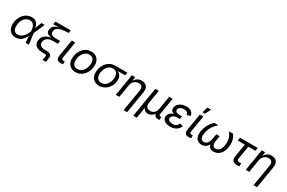

<svg xmlns="http://www.w3.org/2000/svg" viewBox="174 -2376 6261 4195"><g transform="rotate(30 3304.5 -278.5)"><path d="M246.6 11.7Q175.8 11.7 127 -24.7Q78.1 -61 57.4 -125Q36.6 -189 50.3 -271Q64.5 -355 105.2 -418.2Q146 -481.4 205.8 -517.1Q265.6 -552.7 336.9 -552.7Q393.1 -552.7 428.7 -532.2Q464.4 -511.7 484.1 -479.2Q503.9 -446.8 511.5 -410.4Q519 -374 519.5 -342.3H551.3L543 -274.4L580.1 0H497.1L475.6 -274.4Q473.6 -300.3 468.3 -334.2Q462.9 -368.2 449 -400.1Q435.1 -432.1 407.5 -453.1Q379.9 -474.1 333.5 -474.1Q285.2 -474.1 244.9 -449.2Q204.6 -424.3 177 -378.4Q149.4 -332.5 139.2 -269Q129.4 -207.5 139.4 -162.1Q149.4 -116.7 178.5 -91.8Q207.5 -66.9 253.9 -66.9Q299.3 -66.9 335.7 -88.4Q372.1 -109.9 399.7 -142.3Q427.2 -174.8 446 -209.7Q464.8 -244.6 475.1 -271.5L579.6 -545.9H662.6L542.5 -271.5L528.8 -206.5H502Q488.8 -174.8 468.3 -137.2Q447.8 -99.6 417.5 -65.7Q387.2 -31.7 345.2 -10Q303.2 11.7 246.6 11.7Z M1004.4 140.1 1020.5 45.9Q1023.4 28.3 1019.8 18.3Q1016.1 8.3 1004.6 4.2Q993.2 0 971.7 0H918.9Q843.3 0 792.5 -23.2Q741.7 -46.4 719.7 -89.8Q697.8 -133.3 707.5 -193.4Q717.8 -253.9 750.7 -291.3Q783.7 -328.6 829.1 -348.4Q874.5 -368.2 922.4 -375.2Q970.2 -382.3 1010.3 -382.3L1008.3 -372.1Q968.3 -372.1 927.7 -377Q887.2 -381.8 854.7 -396.2Q822.3 -410.6 805.7 -438.7Q789.1 -466.8 796.4 -512.7Q805.2 -567.9 839.4 -599.6Q873.5 -631.3 920.4 -646Q967.3 -660.6 1013.7 -663.6V-661.1L815.4 -652.8L828.1 -727.5H1216.8L1205.6 -657.2L1137.2 -653.3Q1022.9 -647 960.2 -616.9Q897.5 -586.9 886.7 -524.4Q877.4 -470.7 912.6 -441.2Q947.8 -411.6 1018.6 -411.6H1130.4L1117.7 -333.5H996.6Q939.9 -333.5 897.7 -318.4Q855.5 -303.2 830.1 -274.4Q804.7 -245.6 797.4 -204.1Q787.1 -144.5 823.7 -110.6Q860.4 -76.7 941.4 -76.7H984.9Q1052.2 -76.7 1083.7 -48.8Q1115.2 -21 1104.5 44.4L1088.9 140.1Z M1377.4 3.9Q1315.9 3.9 1290.8 -28.8Q1265.6 -61.5 1275.4 -121.1L1345.7 -545.9H1434.1L1367.2 -143.1Q1360.8 -106 1367.2 -90.3Q1373.5 -74.7 1401.4 -74.7Q1415.5 -74.7 1423.1 -75.7Q1430.7 -76.7 1437 -78.6L1442.4 -4.4Q1431.6 -1.5 1414.3 1.2Q1397 3.9 1377.4 3.9Z M1756.8 11.7Q1690.9 11.7 1643.6 -15.9Q1596.2 -43.5 1570.6 -93.8Q1544.9 -144 1544.9 -211.4Q1544.9 -276.4 1565.2 -337.4Q1585.4 -398.4 1623.8 -447Q1662.1 -495.6 1716.6 -524.2Q1771 -552.7 1839.4 -552.7Q1905.3 -552.7 1953.1 -525.4Q2001 -498 2026.6 -447.8Q2052.2 -397.5 2052.2 -329.1Q2052.2 -263.2 2031.7 -202.1Q2011.2 -141.1 1972.4 -92.8Q1933.6 -44.4 1879.2 -16.4Q1824.7 11.7 1756.8 11.7ZM1758.8 -66.9Q1809.1 -66.9 1847.4 -90.3Q1885.7 -113.8 1911.6 -152.1Q1937.5 -190.4 1950.7 -236.3Q1963.9 -282.2 1963.9 -327.1Q1963.9 -368.7 1950.7 -401.9Q1937.5 -435.1 1909.7 -454.6Q1881.8 -474.1 1836.9 -474.1Q1787.1 -474.1 1749 -450.7Q1710.9 -427.2 1685.1 -388.7Q1659.2 -350.1 1646 -304Q1632.8 -257.8 1632.8 -212.4Q1632.8 -150.9 1662.6 -108.9Q1692.4 -66.9 1758.8 -66.9Z M2351.6 11.7Q2276.9 11.7 2226.8 -23.7Q2176.8 -59.1 2156.2 -122.3Q2135.7 -185.5 2149.4 -269.5Q2163.6 -353.5 2205.1 -415.5Q2246.6 -477.5 2308.1 -511.7Q2369.6 -545.9 2443.8 -545.9H2748.5L2736.3 -471.2H2497.1L2431.2 -467.3Q2376.5 -467.3 2336.7 -440.2Q2296.9 -413.1 2272.5 -368.4Q2248 -323.7 2238.8 -270Q2230 -216.8 2239.3 -170.4Q2248.5 -124 2279.3 -95.5Q2310.1 -66.9 2364.7 -66.9Q2419.9 -66.9 2460 -95Q2500 -123 2524.9 -169.4Q2549.8 -215.8 2558.6 -270Q2567.9 -324.7 2557.9 -369.4Q2547.9 -414.1 2516.8 -440.7Q2485.8 -467.3 2431.2 -467.3L2435.1 -489.3Q2490.2 -489.3 2533.7 -475.1Q2577.1 -460.9 2605.5 -432.1Q2633.8 -403.3 2644.5 -359.6Q2655.3 -315.9 2645.5 -256.3Q2632.8 -178.7 2591.3 -118.2Q2549.8 -57.6 2488 -22.9Q2426.3 11.7 2351.6 11.7Z M2914.1 -327.1 2859.9 0H2772L2862.3 -545.9H2946.8L2925.3 -413.6H2913.1Q2938.5 -464.8 2968.5 -495.4Q2998.5 -525.9 3033.9 -539.3Q3069.3 -552.7 3109.9 -552.7Q3165 -552.7 3204.3 -530Q3243.7 -507.3 3261 -461.7Q3278.3 -416 3266.6 -346.7L3175.3 204.1H3086.9L3177.2 -339.4Q3188 -403.3 3163.3 -438.5Q3138.7 -473.6 3082 -473.6Q3043.5 -473.6 3007.8 -456.5Q2972.2 -439.5 2947 -407Q2921.9 -374.5 2914.1 -327.1Z M3330.1 204.1 3454.1 -545.9H3542L3487.3 -214.8Q3479 -163.1 3491.7 -131.1Q3504.4 -99.1 3532 -84.5Q3559.6 -69.8 3595.7 -69.8Q3633.8 -69.8 3665.3 -85.2Q3696.8 -100.6 3718.5 -132.6Q3740.2 -164.6 3748.5 -214.8L3803.2 -545.9H3891.1L3821.3 -123.5Q3816.9 -96.7 3826.7 -86.2Q3836.4 -75.7 3866.2 -75.7H3880.4L3867.7 0H3850.1Q3783.2 0 3754.2 -31Q3725.1 -62 3735.4 -122.6L3743.7 -171.9H3763.7Q3754.9 -117.7 3733.9 -82.5Q3712.9 -47.4 3685.8 -27.8Q3658.7 -8.3 3631.3 -0.2Q3604 7.8 3582 7.8Q3560.1 7.8 3535.4 -0.2Q3510.7 -8.3 3490.5 -28.1Q3470.2 -47.9 3460.9 -82.8Q3451.7 -117.7 3460.4 -171.9H3480.5L3418 204.1Z M4147 9.8Q4083 9.8 4035.9 -10Q3988.8 -29.8 3965.6 -65.2Q3942.4 -100.6 3950.2 -147.5Q3954.1 -169.4 3966.6 -193.4Q3979 -217.3 4004.4 -237.8Q4029.8 -258.3 4072.3 -271.2Q4114.7 -284.2 4178.2 -284.2H4254.4L4248 -243.2H4182.6Q4144 -243.2 4114.5 -231.2Q4085 -219.2 4066.9 -199Q4048.8 -178.7 4044.4 -154.3Q4037.6 -115.7 4070.6 -92.3Q4103.5 -68.8 4164.1 -68.8Q4203.6 -68.8 4229.2 -79.3Q4254.9 -89.8 4271.5 -110.1Q4288.1 -130.4 4300.3 -159.7L4383.3 -140.1Q4365.2 -94.2 4333.3 -60.5Q4301.3 -26.9 4254.9 -8.5Q4208.5 9.8 4147 9.8ZM4174.8 -261.7Q4113.8 -261.7 4077.4 -273.2Q4041 -284.7 4023.2 -304Q4005.4 -323.2 4001.5 -346.4Q3997.6 -369.6 4001.5 -393.1Q4010.3 -443.8 4043.2 -479.5Q4076.2 -515.1 4126.5 -533.9Q4176.8 -552.7 4238.3 -552.7Q4297.9 -552.7 4335.9 -535.9Q4374 -519 4394.3 -488.5Q4414.6 -458 4419.4 -416.5L4331.5 -393.6Q4326.7 -432.1 4302 -453.6Q4277.3 -475.1 4225.6 -475.1Q4170.9 -475.1 4133.3 -451.7Q4095.7 -428.2 4090.3 -389.2Q4085.4 -355.5 4112.1 -336.2Q4138.7 -316.9 4194.3 -316.9H4259.8L4251 -261.7Z M4609.4 3.9Q4547.9 3.9 4522.7 -28.8Q4497.6 -61.5 4507.3 -121.1L4577.6 -545.9H4666L4599.1 -143.1Q4592.8 -106 4599.1 -90.3Q4605.5 -74.7 4633.3 -74.7Q4647.5 -74.7 4655 -75.7Q4662.6 -76.7 4668.9 -78.6L4674.3 -4.4Q4663.6 -1.5 4646.2 1.2Q4628.9 3.9 4609.4 3.9ZM4603.5 -617.2 4644 -760.7H4738.3L4664.6 -617.2Z M4936 7.8Q4878.4 7.8 4837.6 -20.3Q4796.9 -48.3 4780 -104.2Q4763.2 -160.2 4776.9 -244.1Q4789.6 -319.3 4818.4 -378.7Q4847.2 -438 4881.3 -480.2Q4915.5 -522.5 4944.3 -545.9H5043Q5006.8 -512.2 4970.2 -469Q4933.6 -425.8 4905.5 -370.4Q4877.4 -314.9 4865.7 -244.6Q4852.1 -161.1 4874.3 -115.7Q4896.5 -70.3 4951.7 -70.3Q5004.9 -70.3 5038.1 -112.8Q5071.3 -155.3 5084.5 -233.4L5104.5 -352.5H5189.9L5169.9 -233.4Q5156.7 -155.3 5173.6 -112.8Q5190.4 -70.3 5245.1 -70.3Q5303.2 -70.3 5340.3 -116.2Q5377.4 -162.1 5391.1 -244.1Q5402.8 -314 5393.1 -369.4Q5383.3 -424.8 5361.3 -468.5Q5339.4 -512.2 5313.5 -545.9H5412.1Q5434.6 -521.5 5454.6 -478.8Q5474.6 -436 5483.4 -377Q5492.2 -317.9 5480 -244.1Q5466.3 -160.2 5430.9 -104.2Q5395.5 -48.3 5345 -20.3Q5294.4 7.8 5234.9 7.8Q5187 7.8 5158.2 -9.5Q5129.4 -26.9 5116 -57.4Q5102.5 -87.9 5099.6 -127.4H5115.7Q5100.1 -86.4 5075.4 -55.9Q5050.8 -25.4 5016.1 -8.8Q4981.4 7.8 4936 7.8Z M5829.1 6.8Q5759.3 6.8 5725.1 -30Q5690.9 -66.9 5702.1 -134.8L5757.8 -467.3H5578.1L5590.8 -545.9H6037.1L6024.4 -467.3H5845.7L5792 -141.6Q5786.1 -106 5797.6 -88.6Q5809.1 -71.3 5844.2 -71.3Q5852.5 -71.3 5865.7 -73.2Q5878.9 -75.2 5890.1 -77.1L5895.5 -2.9Q5882.3 1.5 5864.7 4.2Q5847.2 6.8 5829.1 6.8Z M6191.9 -327.1 6137.7 0H6049.8L6140.1 -545.9H6224.6L6203.1 -413.6H6190.9Q6216.3 -464.8 6246.3 -495.4Q6276.4 -525.9 6311.8 -539.3Q6347.2 -552.7 6387.7 -552.7Q6442.9 -552.7 6482.2 -530Q6521.5 -507.3 6538.8 -461.7Q6556.2 -416 6544.4 -346.7L6453.1 204.1H6364.7L6455.1 -339.4Q6465.8 -403.3 6441.2 -438.5Q6416.5 -473.6 6359.9 -473.6Q6321.3 -473.6 6285.6 -456.5Q6250 -439.5 6224.9 -407Q6199.7 -374.5 6191.9 -327.1Z"/></g></svg>

Font: Adwaita Sans
Style: Italic
Weight: 400
Italic angle: -9.39999°
Designer: Rasmus Andersson
Foundry: rsms
Version: Version 4.001;git-9221beed3